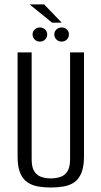

<svg xmlns="http://www.w3.org/2000/svg" viewBox="-20 -825 453 857"><path d="M206.7 12Q176 12 149.2 7.2Q122.3 2.4 101.8 -11.7Q81.3 -25.9 69.9 -53.4Q58.5 -80.9 58.5 -126.7V-591H121.3V-113.6Q121.3 -78.4 133.3 -60Q145.3 -41.6 164.6 -35.2Q183.9 -28.7 206.7 -28.7Q229.5 -28.7 249.2 -35.2Q268.8 -41.6 280.8 -60Q292.8 -78.4 292.8 -113.6V-591H354.9V-127Q354.9 -81.2 343.5 -53.5Q332.1 -25.9 311.9 -11.7Q291.8 2.4 264.6 7.2Q237.4 12 206.7 12ZM158.2 -639.3Q144.5 -639.3 134.9 -648.6Q125.4 -658 125.4 -671.3Q125.4 -684.7 134.9 -693.5Q144.5 -702.4 158.2 -702.4Q172 -702.4 181.3 -693.5Q190.7 -684.7 190.7 -671.3Q190.7 -658 181.3 -648.6Q172 -639.3 158.2 -639.3ZM255.2 -639.3Q241.4 -639.3 231.9 -648.6Q222.4 -658 222.4 -671.3Q222.4 -684.7 231.9 -693.5Q241.4 -702.4 255.2 -702.4Q268.9 -702.4 278.3 -693.5Q287.7 -684.7 287.7 -671.3Q287.7 -658 278.3 -648.6Q268.9 -639.3 255.2 -639.3ZM212.6 -723.8 112.1 -805.4H176.9L255.6 -723.8Z"/></svg>

Font: Alumni Sans SC Thin
Style: Regular
Weight: 100
Designer: Robert E. Leuschke
Foundry: Robert E. Leuschke
Version: Version 1.018